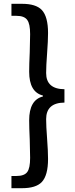

<svg xmlns="http://www.w3.org/2000/svg" viewBox="-20 -816 395 1007"><path d="M40 107H66Q108 107 123 86Q138 66 138 12Q138 -19 136 -83Q133 -147 133 -185Q133 -292 205 -310V-315Q133 -333 133 -440Q133 -478 136 -542Q138 -606 138 -637Q138 -691 123 -711Q108 -733 66 -733H40V-796H96Q168 -796 199 -764Q232 -729 232 -643Q232 -602 227 -536Q222 -470 222 -433Q222 -349 318 -348V-278Q222 -277 222 -191Q222 -155 227 -89Q232 -23 232 18Q232 104 199 139Q168 171 96 171H40Z"/></svg>

Font: `nÑOSM
Style: Regular
Weight: 500
Designer: Ryoko NISHIZUKA ¬âXZm¬º[P (kana & ideographs); Paul D. Hunt (Latin, Greek & Cyrillic); Wenlong ZHANG _ e¬á¬ü¬ô (bopomof
Foundry: Adobe Systems Incorporated
Version: Version 1.00 June 24, 2014, initial release